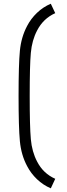

<svg xmlns="http://www.w3.org/2000/svg" viewBox="-20 -815 360 1035"><path d="M140.1 -297.9Q140.1 -133.3 146.2 -64.9Q152.3 3.4 180.2 56.2Q212.9 120.1 277.8 148.9L253.9 200.2Q212.4 182.6 179.4 151.1Q146.5 119.6 126 80.1Q94.2 20.5 87.2 -53.7Q80.1 -127.9 80.1 -297.9Q80.1 -467.8 87.2 -541.3Q94.2 -614.7 126 -674.8Q146.5 -714.4 179.4 -745.8Q212.4 -777.3 253.9 -794.9L277.8 -744.1Q213.4 -715.3 180.2 -650.9Q152.3 -598.1 146.2 -530Q140.1 -461.9 140.1 -297.9Z"/></svg>

Font: Gidolinya
Style: Regular
Weight: 400
Version: Version 1.0.3